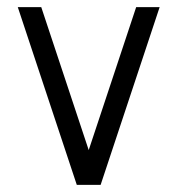

<svg xmlns="http://www.w3.org/2000/svg" viewBox="-20 -520 499 540"><path d="M197 0 363 -500H429L263 0ZM196 0 30 -500H96L262 0Z"/></svg>

Font: Akshar Light Light
Style: Regular
Weight: 300
Version: Version 1.100